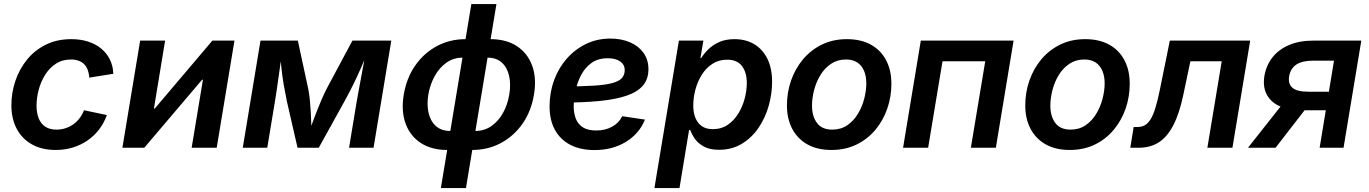

<svg xmlns="http://www.w3.org/2000/svg" viewBox="-20 -748 6933 972"><path d="M262.2 11.2Q192.4 11.2 142.1 -16.8Q91.8 -44.9 64.7 -95.9Q37.6 -147 37.6 -215.3Q37.6 -278.8 57.9 -338.6Q78.1 -398.4 116.7 -446Q155.3 -493.7 211.7 -521.7Q268.1 -549.8 340.8 -549.8Q387.2 -549.8 425.5 -537.6Q463.9 -525.4 491.9 -502.4Q520 -479.5 536.1 -447Q552.2 -414.6 553.7 -374.5L432.1 -355Q430.7 -376 424.6 -392.8Q418.5 -409.7 407 -421.9Q395.5 -434.1 378.7 -440.4Q361.8 -446.8 339.4 -446.8Q295.4 -446.8 262.7 -425.3Q230 -403.8 208.3 -368.9Q186.5 -334 175.8 -293Q165 -252 165 -212.9Q165 -177.2 175.5 -149.9Q186 -122.6 208.5 -107.2Q231 -91.8 266.1 -91.8Q290 -91.8 311.8 -98.9Q333.5 -106 351.6 -118.9Q369.6 -131.8 383.3 -150.1Q397 -168.5 405.3 -189.9L521 -165.5Q506.3 -124.5 481.2 -92Q456.1 -59.6 422.6 -36.6Q389.2 -13.7 348.6 -1.2Q308.1 11.2 262.2 11.2Z M1077.1 0H950.2L1007.3 -344.2H1002.9L710.4 0H599.6L689.5 -542.5H815.9L759.3 -198.7H763.7L1055.2 -542.5H1167Z M1209 0 1298.8 -542.5H1487.8L1540.5 -297.9Q1545.9 -270.5 1548.8 -239.7Q1551.8 -209 1553.5 -177.2Q1555.2 -145.5 1555.9 -115.7Q1556.6 -85.9 1556.6 -61H1538.6Q1547.4 -86.4 1558.1 -116.5Q1568.8 -146.5 1581.1 -178Q1593.3 -209.5 1606.4 -240.2Q1619.6 -271 1633.3 -297.9L1764.2 -542.5H1960.9L1871.1 0H1747.1L1786.1 -235.8Q1790.5 -261.2 1796.4 -292.7Q1802.2 -324.2 1808.6 -358.6Q1814.9 -393.1 1821.3 -427Q1827.6 -460.9 1833 -490.7H1843.3Q1825.2 -444.3 1805.9 -400.6Q1786.6 -356.9 1766.4 -316.2Q1746.1 -275.4 1724.6 -236.3L1593.8 0H1486.3L1432.1 -236.3Q1423.8 -275.9 1416.7 -316.9Q1409.7 -357.9 1405 -401.4Q1400.4 -444.8 1397.5 -490.7H1409.7Q1404.8 -459.5 1399.9 -425.8Q1395 -392.1 1390.4 -358.6Q1385.7 -325.2 1381.1 -293.9Q1376.5 -262.7 1372.1 -235.8L1333 0Z M2243.7 11.2Q2165 11.2 2110.8 -23.9Q2056.6 -59.1 2033.4 -122.1Q2010.3 -185.1 2023.9 -268.6Q2038.1 -353 2082 -416.3Q2126 -479.5 2191.7 -514.6Q2257.3 -549.8 2336.4 -549.8H2463.4Q2542.5 -549.8 2596.4 -514.6Q2650.4 -479.5 2673.8 -416.3Q2697.3 -353 2683.1 -268.6Q2669.4 -185.1 2625.5 -122.1Q2581.5 -59.1 2515.9 -23.9Q2450.2 11.2 2370.6 11.2ZM2259.8 -85H2386.7Q2432.1 -85 2467.8 -109.9Q2503.4 -134.8 2526.6 -176.5Q2549.8 -218.3 2558.1 -269Q2566.9 -320.3 2557.6 -362.8Q2548.3 -405.3 2521 -430.7Q2493.7 -456.1 2448.2 -456.1H2321.3Q2275.9 -456.1 2240 -430.7Q2204.1 -405.3 2180.7 -362.8Q2157.2 -320.3 2148.4 -269Q2140.1 -218.3 2149.7 -176.5Q2159.2 -134.8 2186.8 -109.9Q2214.4 -85 2259.8 -85ZM2211.9 204.1 2366.2 -727.5H2493.2L2338.9 204.1Z M2989.7 11.7Q2918.9 11.7 2867.7 -14.6Q2816.4 -41 2789.1 -91.1Q2761.7 -141.1 2762.2 -211.9Q2762.7 -281.7 2785.6 -343.5Q2808.6 -405.3 2850.1 -452.1Q2891.6 -499 2947.5 -525.9Q3003.4 -552.7 3069.8 -552.7Q3126 -552.7 3169.4 -533.9Q3212.9 -515.1 3237.8 -480.5Q3262.7 -445.8 3262.7 -397.5Q3262.7 -347.7 3234.9 -314.9Q3207 -282.2 3151.6 -263.4Q3096.2 -244.6 3013.7 -236.6Q2931.2 -228.5 2822.3 -228.5L2835.9 -310.5Q2928.2 -310.5 2988 -314.5Q3047.9 -318.4 3081.5 -327.9Q3115.2 -337.4 3128.9 -353.3Q3142.6 -369.1 3142.6 -393.6Q3142.6 -420.9 3119.6 -437Q3096.7 -453.1 3057.1 -453.1Q3006.8 -453.1 2973.6 -428.7Q2940.4 -404.3 2920.9 -366.2Q2901.4 -328.1 2893.1 -286.4Q2884.8 -244.6 2884.3 -210Q2884.3 -175.8 2894.8 -147.9Q2905.3 -120.1 2930.2 -103.8Q2955.1 -87.4 2998.5 -87.4Q3044.4 -87.4 3079.1 -106.7Q3113.8 -126 3129.9 -159.7L3245.1 -142.6Q3217.3 -72.3 3149.4 -30.3Q3081.5 11.7 2989.7 11.7Z M3293 204.1 3417 -542.5H3541L3525.9 -454.1H3529.8Q3543.5 -476.1 3565.7 -498Q3587.9 -520 3620.6 -534.9Q3653.3 -549.8 3698.7 -549.8Q3754.9 -549.8 3797.6 -524.7Q3840.3 -499.5 3864.5 -451.2Q3888.7 -402.8 3888.7 -333.5Q3888.7 -273.4 3871.6 -212.6Q3854.5 -151.9 3820.6 -101.6Q3786.6 -51.3 3736.3 -20.5Q3686 10.3 3620.1 10.3Q3572.8 10.3 3543.2 -6.1Q3513.7 -22.5 3497.8 -45.4Q3481.9 -68.4 3474.6 -89.4H3468.3L3419.9 204.1ZM3588.9 -94.2Q3632.3 -94.2 3664.3 -116.2Q3696.3 -138.2 3717.8 -173.3Q3739.3 -208.5 3750 -249.3Q3760.7 -290 3760.7 -327.6Q3760.7 -381.3 3736.3 -413.6Q3711.9 -445.8 3661.1 -445.8Q3619.1 -445.8 3586.9 -425Q3554.7 -404.3 3533.2 -370.1Q3511.7 -335.9 3500.7 -295.2Q3489.7 -254.4 3489.7 -213.9Q3489.7 -158.7 3514.9 -126.5Q3540 -94.2 3588.9 -94.2Z M4189 11.2Q4118.2 11.2 4067.9 -16.8Q4017.6 -44.9 3990.7 -95.7Q3963.9 -146.5 3963.9 -214.4Q3963.9 -279.8 3984.6 -339.8Q4005.4 -399.9 4044.9 -447.3Q4084.5 -494.6 4140.6 -522.2Q4196.8 -549.8 4267.6 -549.8Q4338.4 -549.8 4388.7 -522Q4439 -494.1 4465.8 -443.4Q4492.7 -392.6 4492.7 -324.2Q4492.7 -258.3 4471.9 -198.2Q4451.2 -138.2 4411.6 -90.8Q4372.1 -43.5 4315.9 -16.1Q4259.8 11.2 4189 11.2ZM4193.4 -91.8Q4236.8 -91.8 4269.3 -114Q4301.8 -136.2 4323 -171.4Q4344.2 -206.5 4355 -247.6Q4365.7 -288.6 4365.7 -326.2Q4365.7 -361.8 4354.5 -388.9Q4343.3 -416 4320.6 -431.4Q4297.9 -446.8 4262.7 -446.8Q4219.7 -446.8 4187.3 -425Q4154.8 -403.3 4133.3 -367.9Q4111.8 -332.5 4101.3 -291.7Q4090.8 -251 4090.8 -212.4Q4090.8 -159.2 4116 -125.5Q4141.1 -91.8 4193.4 -91.8Z M5111.3 -542.5 5021.5 0H4895L4967.8 -438H4751.5L4678.7 0H4551.8L4641.6 -542.5Z M5395.5 11.2Q5324.7 11.2 5274.4 -16.8Q5224.1 -44.9 5197.3 -95.7Q5170.4 -146.5 5170.4 -214.4Q5170.4 -279.8 5191.2 -339.8Q5211.9 -399.9 5251.5 -447.3Q5291 -494.6 5347.2 -522.2Q5403.3 -549.8 5474.1 -549.8Q5544.9 -549.8 5595.2 -522Q5645.5 -494.1 5672.4 -443.4Q5699.2 -392.6 5699.2 -324.2Q5699.2 -258.3 5678.5 -198.2Q5657.7 -138.2 5618.2 -90.8Q5578.6 -43.5 5522.5 -16.1Q5466.3 11.2 5395.5 11.2ZM5399.9 -91.8Q5443.4 -91.8 5475.8 -114Q5508.3 -136.2 5529.5 -171.4Q5550.8 -206.5 5561.5 -247.6Q5572.3 -288.6 5572.3 -326.2Q5572.3 -361.8 5561 -388.9Q5549.8 -416 5527.1 -431.4Q5504.4 -446.8 5469.2 -446.8Q5426.3 -446.8 5393.8 -425Q5361.3 -403.3 5339.8 -367.9Q5318.4 -332.5 5307.9 -291.7Q5297.4 -251 5297.4 -212.4Q5297.4 -159.2 5322.5 -125.5Q5347.7 -91.8 5399.9 -91.8Z M5702.1 0 5719.2 -105H5737.8Q5759.3 -105 5775.4 -113.8Q5791.5 -122.6 5804.7 -143.8Q5817.9 -165 5829.3 -202.1Q5840.8 -239.3 5852.1 -295.4L5902.3 -542.5H6309.1L6219.2 0H6092.3L6165 -438H6006.3L5970.7 -268.6Q5950.7 -173.3 5919.9 -114Q5889.2 -54.7 5846.2 -27.3Q5803.2 0 5745.1 0Z M6781.7 0H6660.6L6733.4 -440.9H6628.9Q6571.3 -440.9 6542 -420.7Q6512.7 -400.4 6506.3 -361.8Q6500 -323.7 6522.9 -303.7Q6545.9 -283.7 6603.5 -283.7H6758.3L6743.2 -189.9H6575.2Q6466.8 -189.9 6417.5 -237.1Q6368.2 -284.2 6380.9 -362.8Q6390.1 -417 6421.9 -457.5Q6453.6 -498 6506.3 -520.3Q6559.1 -542.5 6630.9 -542.5H6871.6ZM6437.5 0H6297.9L6492.7 -246.6H6628.4Z"/></svg>

Font: Inter 16pt SemiBold
Style: Italic
Weight: 600
Italic angle: -9.3988°
Version: Version 4.001;git-66647c0bb